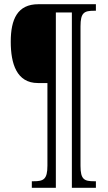

<svg xmlns="http://www.w3.org/2000/svg" viewBox="-20 -780 512 911"><path d="M131 111H245V-721H321V111H435V80H427C380 80 362 72 362 7V-655C362 -721 380 -729 427 -729H435V-760H162C63 -760 31 -689 31 -582C31 -478 59 -386 160 -386H205V6C205 72 186 80 139 80H131Z"/></svg>

Font: Noto Serif Tamil ExtraCondensed Light
Style: Italic
Weight: 300
Width: 2
Italic angle: -12°
Designer: Indian Type Foundry, Tom Grace, and the Monotype Design Team
Foundry: Monotype Imaging Inc.
Version: Version 2.003